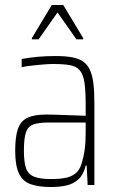

<svg xmlns="http://www.w3.org/2000/svg" viewBox="-20 -743 470 771"><path d="M185 8Q136 8 104 -3Q72 -14 56.5 -45.5Q41 -77 41 -138Q41 -194 52 -225.5Q63 -257 90 -270Q117 -283 166 -283Q179 -283 198.5 -282.5Q218 -282 241 -281Q264 -280 285.5 -279.5Q307 -279 324 -278V-324Q324 -380 319 -412.5Q314 -445 300 -461Q286 -477 260.5 -481.5Q235 -486 193 -486Q176 -486 152.5 -484Q129 -482 106.5 -479.5Q84 -477 67 -473V-506Q98 -512 132 -515Q166 -518 203 -518Q242 -518 269 -513Q296 -508 313.5 -496Q331 -484 341 -462.5Q351 -441 355 -408.5Q359 -376 359 -330V0H332L328 -78H324Q316 -43 296 -24Q276 -5 248 1.5Q220 8 185 8ZM185 -24Q218 -24 242 -28.5Q266 -33 282.5 -46Q299 -59 307 -84Q316 -113 320 -142Q324 -171 324 -210V-251H174Q135 -251 113.5 -243Q92 -235 84 -211Q76 -187 76 -138Q76 -92 84.5 -67.5Q93 -43 117 -33.5Q141 -24 185 -24ZM108 -585V-590L188 -723H234L314 -590V-585H287L211 -693L135 -585Z"/></svg>

Font: Saira Condensed Thin
Style: Regular
Weight: 250
Width: 3
Designer: Hector Gatti with collaboration of the Omnibus-Type team
Foundry: Omnibus-Type
Version: Version 1.101